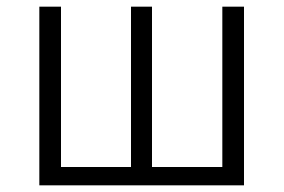

<svg xmlns="http://www.w3.org/2000/svg" viewBox="-20 -556 851 576"><path d="M163 -536V-55H373V-536H436V-55H647V-536H712V0H98V-536Z"/></svg>

Font: 寒蝉端黑体 Light
Style: Regular
Weight: 300
Designer: ChillDuanSans {Warren2060}; 
Source Han Sans {Ryoko NISHIZUKA 西塚涼子 (kana, bopomofo & ideographs); Paul D. Hunt (Latin, G
Foundry: ChillType&Adobe
Version: Version 1.300;Glyphs 3.3 (3306)